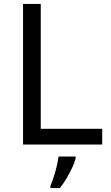

<svg xmlns="http://www.w3.org/2000/svg" viewBox="-20 -734 564 975"><path d="M97 0V-714H187V-80H499V0ZM364 70Q360 88 347.5 115.5Q335 143 318.5 171Q302 199 284 221H236V209Q244 192 252.5 165.5Q261 139 268 110.5Q275 82 277 61H364Z"/></svg>

Font: Noto Sans SignWriting
Style: Regular
Weight: 400
Designer: Monotype Design Team
Foundry: Monotype Imaging Inc.
Version: Version 2.004; ttfautohint (v1.8.4.7-5d5b)